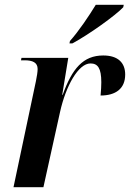

<svg xmlns="http://www.w3.org/2000/svg" viewBox="-20 -776 539 796"><path d="M270 -606 268 -596H280C349 -633 459 -712 491 -746L493 -756H377C349 -710 306 -646 270 -606ZM129 -440 36 0H160L229 -312C253 -420 305 -513 355 -513C385 -513 400 -494 400 -435C400 -420 399 -402 397 -380C459 -380 499 -408 499 -467C499 -515 470 -546 408 -546C325 -546 279 -492 240 -383H238L263 -536H69L67 -526H82C115 -526 136 -517 136 -490C136 -478 133 -460 129 -440Z"/></svg>

Font: Noto Serif Display SemiCondensed SemiBold
Style: Italic
Weight: 600
Width: 4
Italic angle: -12°
Designer: Monotype Design Team
Foundry: Monotype Imaging Inc.
Version: Version 2.009